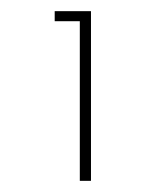

<svg xmlns="http://www.w3.org/2000/svg" viewBox="-20 -671 291 344"><path d="M143 -651V-347H123V-633H78V-651Z"/></svg>

Font: Josefin Sans Thin
Style: Regular
Weight: 250
Designer: Santiago Orozco
Foundry: Typemade
Version: Version 2.000